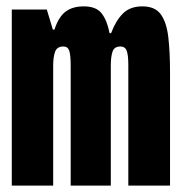

<svg xmlns="http://www.w3.org/2000/svg" viewBox="-20 -583 570 603"><path d="M17 0V-553H127L146 -490H151Q164 -530 186 -546.5Q208 -563 243 -563Q283 -563 300 -540Q317 -517 324 -479H329Q343 -517 365.5 -540Q388 -563 427 -563Q467 -563 485 -538Q503 -513 508.5 -467Q514 -421 514 -356V0H383V-378Q383 -410 378 -423.5Q373 -437 358 -437Q339 -437 333.5 -421Q328 -405 328 -377V0H202V-376Q202 -410 197.5 -423.5Q193 -437 179 -437Q159 -437 153 -420.5Q147 -404 147 -376V0Z"/></svg>

Font: Noto Sans Mono Condensed Black
Style: Regular
Weight: 900
Width: 3
Designer: Monotype Design Team
Foundry: Monotype Imaging Inc.
Version: Version 2.014